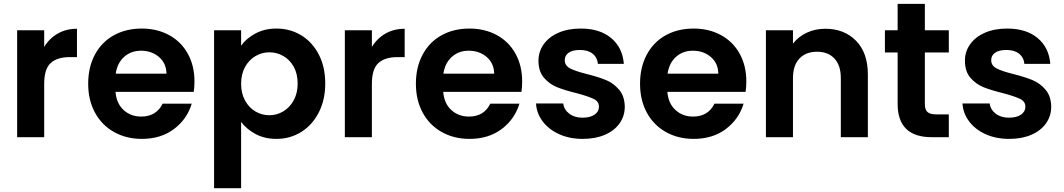

<svg xmlns="http://www.w3.org/2000/svg" viewBox="-20 -711 5514 995"><path d="M68.8 0V-554.2H209V-467.8Q235.8 -512.2 279.5 -537.1Q323.2 -562 378.9 -562V-415H341.8Q275.9 -415 242.4 -384Q209 -353 209 -275.9V0Z M437 -276.9Q437 -362.8 471.9 -428Q506.8 -493.2 569.8 -528.1Q632.8 -563 714.8 -563Q793.9 -563 856.4 -529.1Q918.9 -495.1 953.4 -432.6Q987.8 -370.1 987.8 -289.1Q987.8 -258.8 983.9 -234.9H578.6Q583.5 -174.8 620.6 -140.9Q657.7 -106.9 711.9 -106.9Q790 -106.9 822.8 -173.8H973.6Q949.7 -93.8 881.8 -42.5Q814 8.8 714.8 8.8Q634.8 8.8 571.3 -26.6Q507.8 -62 472.4 -127Q437 -191.9 437 -276.9ZM579.6 -329.1H842.8Q841.8 -383.3 803.7 -415.8Q765.6 -448.2 710.9 -448.2Q659.2 -448.2 623.5 -416.5Q587.9 -384.8 579.6 -329.1Z M1089.4 264.2V-554.2H1229.5V-474.1Q1256.3 -512.2 1304 -537.6Q1351.6 -563 1412.6 -563Q1483.4 -563 1541 -528.1Q1598.6 -493.2 1632.1 -428.5Q1665.5 -363.8 1665.5 -278.8Q1665.5 -193.8 1632.1 -128.4Q1598.6 -63 1541 -27.1Q1483.4 8.8 1412.6 8.8Q1351.6 8.8 1304.9 -16.1Q1258.3 -41 1229.5 -79.1V264.2ZM1229.5 -276.9Q1229.5 -227.1 1250 -189.9Q1270.5 -152.8 1304 -133.3Q1337.4 -113.8 1375.5 -113.8Q1414.6 -113.8 1448 -133.8Q1481.4 -153.8 1502 -190.9Q1522.5 -228 1522.5 -278.8Q1522.5 -329.1 1502 -365.5Q1481.4 -401.9 1448 -420.9Q1414.6 -439.9 1375.5 -439.9Q1337.4 -439.9 1304 -420.4Q1270.5 -400.9 1250 -364Q1229.5 -327.1 1229.5 -276.9Z M1767.1 0V-554.2H1907.2V-467.8Q1934.1 -512.2 1977.8 -537.1Q2021.5 -562 2077.1 -562V-415H2040Q1974.1 -415 1940.7 -384Q1907.2 -353 1907.2 -275.9V0Z M2135.3 -276.9Q2135.3 -362.8 2170.2 -428Q2205.1 -493.2 2268.1 -528.1Q2331.1 -563 2413.1 -563Q2492.2 -563 2554.7 -529.1Q2617.2 -495.1 2651.6 -432.6Q2686 -370.1 2686 -289.1Q2686 -258.8 2682.1 -234.9H2276.9Q2281.7 -174.8 2318.8 -140.9Q2356 -106.9 2410.2 -106.9Q2488.3 -106.9 2521 -173.8H2671.9Q2647.9 -93.8 2580.1 -42.5Q2512.2 8.8 2413.1 8.8Q2333 8.8 2269.5 -26.6Q2206.1 -62 2170.7 -127Q2135.3 -191.9 2135.3 -276.9ZM2277.8 -329.1H2541Q2540 -383.3 2502 -415.8Q2463.9 -448.2 2409.2 -448.2Q2357.4 -448.2 2321.8 -416.5Q2286.1 -384.8 2277.8 -329.1Z M2757.8 -174.8H2898.9Q2902.8 -142.6 2930.2 -121.8Q2957.5 -101.1 2998.5 -101.1Q3038.6 -101.1 3061.3 -116.9Q3084 -132.8 3084 -158.2Q3084 -185.1 3056.4 -198.5Q3028.8 -211.9 2968.8 -228Q2906.7 -243.2 2867.2 -259Q2827.6 -274.9 2799.1 -307.9Q2770.5 -340.8 2770.5 -397Q2770.5 -442.9 2797.1 -481Q2823.7 -519 2873.3 -541Q2922.9 -563 2989.7 -563Q3088.9 -563 3147.7 -513.4Q3206.5 -463.9 3212.9 -379.9H3078.6Q3075.7 -413.1 3051.3 -432.6Q3026.9 -452.1 2985.8 -452.1Q2947.8 -452.1 2927.2 -438Q2906.7 -423.8 2906.7 -398.9Q2906.7 -371.1 2934.8 -356.4Q2962.9 -341.8 3022 -327.1Q3082 -312 3120.8 -295.9Q3159.7 -279.8 3188.2 -246.3Q3216.8 -212.9 3217.8 -158.2Q3217.8 -110.4 3191.2 -72.3Q3164.6 -34.2 3115.2 -12.7Q3065.9 8.8 2999.5 8.8Q2931.6 8.8 2877.7 -15.6Q2823.7 -40 2792.2 -82Q2760.7 -124 2757.8 -174.8Z M3296.9 -276.9Q3296.9 -362.8 3331.8 -428Q3366.7 -493.2 3429.7 -528.1Q3492.7 -563 3574.7 -563Q3653.8 -563 3716.3 -529.1Q3778.8 -495.1 3813.2 -432.6Q3847.7 -370.1 3847.7 -289.1Q3847.7 -258.8 3843.8 -234.9H3438.5Q3443.4 -174.8 3480.5 -140.9Q3517.6 -106.9 3571.8 -106.9Q3649.9 -106.9 3682.6 -173.8H3833.5Q3809.6 -93.8 3741.7 -42.5Q3673.8 8.8 3574.7 8.8Q3494.6 8.8 3431.2 -26.6Q3367.7 -62 3332.3 -127Q3296.9 -191.9 3296.9 -276.9ZM3439.5 -329.1H3702.6Q3701.7 -383.3 3663.6 -415.8Q3625.5 -448.2 3570.8 -448.2Q3519 -448.2 3483.4 -416.5Q3447.8 -384.8 3439.5 -329.1Z M3949.2 0V-554.2H4089.4V-484.9Q4117.2 -521 4160.9 -541.5Q4204.6 -562 4256.3 -562Q4355.5 -562 4416.5 -499.5Q4477.5 -437 4477.5 -325.2V0H4337.4V-306.2Q4337.4 -372.1 4304.4 -407.5Q4271.5 -442.9 4214.4 -442.9Q4156.2 -442.9 4122.8 -407.5Q4089.4 -372.1 4089.4 -306.2V0Z M4565.9 -439V-554.2H4631.8V-690.9H4772.9V-554.2H4897V-439H4772.9V-170.9Q4772.9 -143.1 4786.4 -130.6Q4799.8 -118.2 4832 -118.2H4897V0H4809.1Q4632.3 0 4631.8 -171.9V-439Z M4967.8 -174.8H5108.9Q5112.8 -142.6 5140.1 -121.8Q5167.5 -101.1 5208.5 -101.1Q5248.5 -101.1 5271.2 -116.9Q5293.9 -132.8 5293.9 -158.2Q5293.9 -185.1 5266.4 -198.5Q5238.8 -211.9 5178.7 -228Q5116.7 -243.2 5077.1 -259Q5037.6 -274.9 5009 -307.9Q4980.5 -340.8 4980.5 -397Q4980.5 -442.9 5007.1 -481Q5033.7 -519 5083.3 -541Q5132.8 -563 5199.7 -563Q5298.8 -563 5357.7 -513.4Q5416.5 -463.9 5422.9 -379.9H5288.6Q5285.6 -413.1 5261.2 -432.6Q5236.8 -452.1 5195.8 -452.1Q5157.7 -452.1 5137.2 -438Q5116.7 -423.8 5116.7 -398.9Q5116.7 -371.1 5144.8 -356.4Q5172.9 -341.8 5231.9 -327.1Q5292 -312 5330.8 -295.9Q5369.6 -279.8 5398.2 -246.3Q5426.8 -212.9 5427.7 -158.2Q5427.7 -110.4 5401.1 -72.3Q5374.5 -34.2 5325.2 -12.7Q5275.9 8.8 5209.5 8.8Q5141.6 8.8 5087.6 -15.6Q5033.7 -40 5002.2 -82Q4970.7 -124 4967.8 -174.8Z"/></svg>

Font: Poppins SemiBold
Style: Regular
Weight: 600
Designer: Ninad Kale (Devanagari), Jonny Pinhorn (Latin)
Foundry: Indian Type Foundry
Version: 4.004